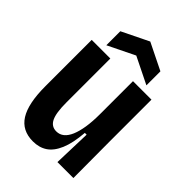

<svg xmlns="http://www.w3.org/2000/svg" viewBox="-216 -807 911 911"><g transform="rotate(45 240.0 -351.5)"><path d="M180 13Q107 13 72 -42.5Q37 -98 37 -214V-525H162V-230Q162 -160 177 -129.5Q192 -99 225 -99Q247 -99 263.5 -112.5Q280 -126 291 -152Q302 -178 308 -216Q314 -254 314 -304V-525H438V-244L439 0H332L338 -190H326Q320 -116 301 -71.5Q282 -27 252 -7Q222 13 180 13ZM104 -556V-650L239 -716L373 -650V-556L239 -622Z"/></g></svg>

Font: Bricolage Grotesque 72pt SemiCondensed SemiBold
Style: Regular
Weight: 600
Width: 4
Designer: Mathieu Triay
Foundry: Atelier Triay
Version: Version 1.001;gftools[0.9.33.dev8+g029e19f]